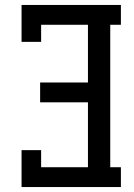

<svg xmlns="http://www.w3.org/2000/svg" viewBox="-20 -755 540 775"><path d="M67 0V-149H146V-80H335V-342H142V-422H335V-655H146V-586H67V-735H468V-655H425V-80H468V0Z"/></svg>

Font: Iosevka Slab Medium
Style: Regular
Weight: 500
Monospace: yes
Designer: Belleve Invis
Foundry: Belleve Invis
Version: Version 11.1.1; ttfautohint (v1.8.3)